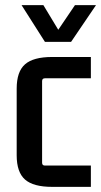

<svg xmlns="http://www.w3.org/2000/svg" viewBox="-20 -720 394 748"><path d="M155 -557 64 -700H149L207 -604L272 -700H354L257 -557ZM334 8H183Q110 8 77.5 -20.5Q45 -49 45 -115V-375Q45 -441 77.5 -469.5Q110 -498 183 -498H334V-415H155Q144 -415 144 -404V-86Q144 -75 155 -75H334Z"/></svg>

Font: Gemunu Libre SemiBold
Style: Regular
Weight: 600
Designer: Puspanada Ekanayake, Sola Matas, Pathum Egodawatta, Kosala Senevirathne
Foundry: mooniak
Version: Version 1.100